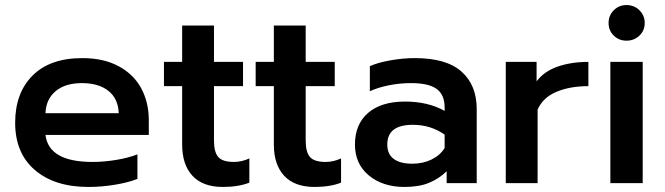

<svg xmlns="http://www.w3.org/2000/svg" viewBox="-20 -725 2632 760"><path d="M40 -239Q40 -357 109 -426Q178 -495 306 -495Q390 -495 449.5 -463Q509 -431 539 -375.5Q569 -320 569 -249V-191H160Q173 -84 346 -84Q392 -84 440 -92Q488 -100 524 -114V-17Q490 -3 436.5 6Q383 15 330 15Q196 15 118 -52Q40 -119 40 -239ZM450 -277Q448 -334 409.5 -365Q371 -396 304 -396Q238 -396 200 -364Q162 -332 160 -277Z M701 -153V-384H629V-480H701V-624H827V-480H942V-384H827V-169Q827 -123 844 -103.5Q861 -84 906 -84Q937 -84 967 -98V-2Q924 15 862 15Q783 15 742 -29Q701 -73 701 -153Z M1064 -153V-384H992V-480H1064V-624H1190V-480H1305V-384H1190V-169Q1190 -123 1207 -103.5Q1224 -84 1269 -84Q1300 -84 1330 -98V-2Q1287 15 1225 15Q1146 15 1105 -29Q1064 -73 1064 -153Z M1385 -153Q1385 -233 1437 -278Q1489 -323 1583 -323Q1674 -323 1740 -286V-299Q1740 -350 1708.5 -373Q1677 -396 1607 -396Q1563 -396 1520 -387.5Q1477 -379 1444 -364V-463Q1474 -477 1524.5 -486Q1575 -495 1622 -495Q1747 -495 1807 -441.5Q1867 -388 1867 -293V0H1748V-47Q1717 -17 1677.5 -1Q1638 15 1581 15Q1495 15 1440 -30.5Q1385 -76 1385 -153ZM1740 -139V-192Q1685 -231 1614 -231Q1513 -231 1513 -153Q1513 -115 1538.5 -96Q1564 -77 1612 -77Q1654 -77 1688 -93.5Q1722 -110 1740 -139Z M1982 -480H2104V-403Q2133 -442 2186.5 -461Q2240 -480 2309 -480V-384Q2236 -384 2182.5 -361.5Q2129 -339 2108 -291V0H1982Z M2389 -634Q2389 -664 2409.5 -684.5Q2430 -705 2460 -705Q2490 -705 2511 -684.5Q2532 -664 2532 -634Q2532 -604 2511 -584Q2490 -564 2460 -564Q2430 -564 2409.5 -584Q2389 -604 2389 -634ZM2396 -480H2524V0H2396Z"/></svg>

Font: Prompt Medium
Style: Regular
Weight: 500
Designer: Katatrad Team
Foundry: CadsonDemak
Version: Version 1.001